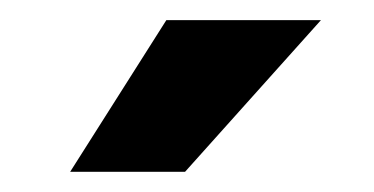

<svg xmlns="http://www.w3.org/2000/svg" viewBox="-20 -770 372 191"><path d="M49.8 -599.1 145.5 -750H299.3L164.1 -599.1Z"/></svg>

Font: RobotoDEMO
Style: Regular
Weight: 400
Designer: Christian Robertson
Foundry: Google
Version: Version 2.136